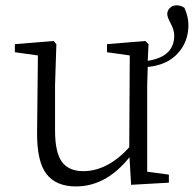

<svg xmlns="http://www.w3.org/2000/svg" viewBox="-20 -666 707 700"><path d="M518.6 -421.9 516.6 -355.5V-40L595.7 -29.3V0L458 7.8L452.1 -92.8Q367.2 13.7 256.8 13.7Q184.6 13.7 149.4 -31.7Q114.3 -77.1 115.2 -183.6L118.2 -463.9L34.2 -475.6V-504.9L175.8 -516.6L185.5 -504.9L180.7 -355.5V-190.4Q180.7 -110.4 205.6 -76.2Q230.5 -42 283.2 -42Q372.1 -42 451.2 -128.9L453.1 -463.9L370.1 -475.6V-504.9L509.8 -516.6L521.5 -504.9L518.6 -444.3Q615.2 -459 615.2 -536.1Q615.2 -556.6 602.5 -580.1Q589.8 -603.5 589.8 -615.2Q589.8 -627 599.1 -636.7Q608.4 -646.5 624 -646.5Q639.6 -646.5 652.3 -637.7Q667 -604.5 667 -575.2Q667 -513.7 627.9 -471.2Q588.9 -428.7 518.6 -421.9Z"/></svg>

Font: GenYoMin TW TTF Light
Style: Regular
Weight: 300
Version: Version 1.300